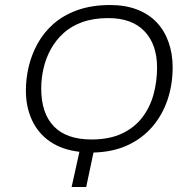

<svg xmlns="http://www.w3.org/2000/svg" viewBox="-20 -744 717 764"><path d="M296 -140Q227 -148 179.5 -180.5Q132 -213 107.5 -265.5Q83 -318 83 -384Q83 -432 94.5 -480Q106 -528 130.5 -572Q155 -616 194 -650Q233 -684 289 -704Q345 -724 419 -724Q479 -724 525.5 -706Q572 -688 603 -655.5Q634 -623 650.5 -577Q667 -531 667 -476Q667 -407 646.5 -346.5Q626 -286 586 -239.5Q546 -193 487.5 -166Q429 -139 352 -137L323 0H265ZM344 -189Q415 -189 465 -212.5Q515 -236 546 -276.5Q577 -317 591 -368.5Q605 -420 605 -475Q605 -567 555 -619.5Q505 -672 411 -672Q352 -672 307.5 -656Q263 -640 232 -611.5Q201 -583 181.5 -547Q162 -511 153 -471Q144 -431 144 -392Q144 -293 194.5 -241Q245 -189 344 -189Z"/></svg>

Font: Noto Sans Display Light
Style: Italic
Weight: 300
Italic angle: -12°
Designer: Monotype Design Team
Foundry: Monotype Imaging Inc.
Version: Version 2.003